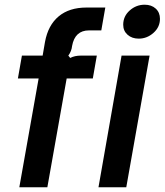

<svg xmlns="http://www.w3.org/2000/svg" viewBox="-20 -795 699 815"><path d="M62 0 144 -462H56L73 -559H161L171 -617Q184 -688 229 -725.5Q274 -763 347 -763H427L410 -666H358Q298 -666 286 -600Q284 -578 270 -559L278 -549Q297 -559 324 -559H391L374 -462H263L181 0ZM516 0H398L496 -559H615ZM503 -690Q503 -726 530.5 -750.5Q558 -775 594 -775Q623 -775 641 -758.5Q659 -742 659 -715Q659 -680 631.5 -655.5Q604 -631 569 -631Q540 -631 521.5 -647.5Q503 -664 503 -690Z"/></svg>

Font: Open Sauce Sans SemiBold Italic
Style: Regular
Weight: 600
Italic angle: -10°
Designer: Alfredo Marco Pradil
Foundry: Creative Sauce Fz LLC
Version: Version 1.477